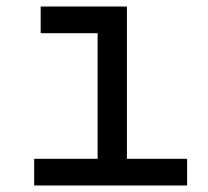

<svg xmlns="http://www.w3.org/2000/svg" viewBox="-20 -570 640 590"><path d="M85 0V-82H280V-468H105V-550H370V-82H555V0Z"/></svg>

Font: JetBrainsMonoNL NFM
Style: Regular
Weight: 400
Monospace: yes
Designer: Philipp Nurullin, Konstantin Bulenkov
Foundry: JetBrains
Version: Version 2.304; ttfautohint (v1.8.4.7-5d5b);Nerd Fonts 3.3.0